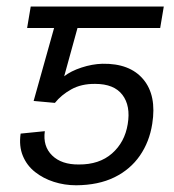

<svg xmlns="http://www.w3.org/2000/svg" viewBox="-20 -548 523 577"><path d="M145 -238.8 81.1 -244.6 160.6 -528.3H472.2L461.4 -463.9H212.9L172.9 -318.8Q192.9 -334.5 224.9 -345Q256.8 -355.5 287.6 -356.4Q370.1 -357.9 410.6 -309.6Q451.2 -261.2 437.5 -175.8Q429.2 -122.1 400.4 -80.3Q371.6 -38.6 323.7 -15.1Q275.9 8.3 209 8.8Q173.8 8.8 141.8 -1.5Q109.9 -11.7 85.2 -31.2Q60.5 -50.8 48.6 -79.8Q36.6 -108.9 42 -146.5L114.7 -153.8Q108.4 -108.4 136.7 -80.8Q165 -53.2 216.8 -53.7Q278.3 -53.2 316.7 -86.9Q355 -120.6 363.8 -174.8Q373 -230 347.9 -262.9Q322.8 -295.9 266.1 -295.9Q224.6 -296.4 194.3 -279.5Q164.1 -262.7 145 -238.8ZM210.9 -528.3 200.2 -463.9H61.5L72.3 -528.3Z"/></svg>

Font: Inter 20pt Light
Style: Italic
Weight: 300
Italic angle: -9.3988°
Version: Version 4.001;git-66647c0bb